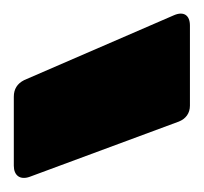

<svg xmlns="http://www.w3.org/2000/svg" viewBox="-30 -866 295 278"><path d="M222 -844 5 -750C-5 -745 -10 -737 -10 -726V-626C-10 -612 -1 -605 13 -610L229 -690C239 -694 245 -702 245 -713V-829C245 -844 236 -850 222 -844Z"/></svg>

Font: Malmofest Black-Rounded
Style: Regular
Weight: 800
Designer: Jonny Pinhorn (Poppins), Kolossal
Version: Version 1.004;Glyphs 3.1.2 (3151)